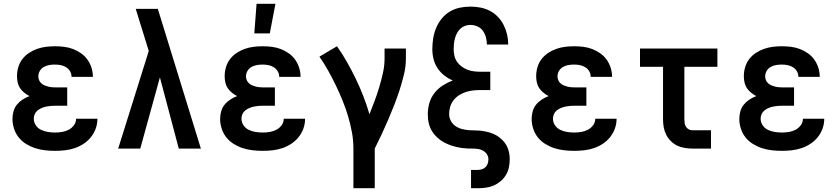

<svg xmlns="http://www.w3.org/2000/svg" viewBox="-20 -787 4440 1017"><path d="M272 12Q245 12 218.5 9Q192 6 167 -2Q142 -10 119 -24Q96 -38 79.5 -58.5Q63 -79 54.5 -105Q46 -131 46 -157Q46 -177 51.5 -197Q57 -217 69.5 -232.5Q82 -248 99.5 -259.5Q117 -271 136 -278Q121 -286 108 -296.5Q95 -307 86 -320.5Q77 -334 73.5 -350.5Q70 -367 70 -383Q70 -408 77 -431.5Q84 -455 98.5 -474Q113 -493 133.5 -506.5Q154 -520 176.5 -528Q199 -536 223 -539Q247 -542 271 -542Q296 -542 320 -539Q344 -536 366.5 -527.5Q389 -519 409 -505Q429 -491 443 -471.5Q457 -452 464.5 -428.5Q472 -405 472 -381V-380H359Q359 -396 351 -409.5Q343 -423 330 -431Q317 -439 302 -442Q287 -445 271 -445Q256 -445 241 -442.5Q226 -440 212.5 -432.5Q199 -425 191 -411.5Q183 -398 183 -382Q183 -372 187 -362.5Q191 -353 198.5 -346Q206 -339 215.5 -335Q225 -331 234.5 -328.5Q244 -326 254.5 -325Q265 -324 275 -324H336V-227H275Q262 -227 249.5 -226Q237 -225 225 -222.5Q213 -220 201 -215Q189 -210 179 -202Q169 -194 164 -182.5Q159 -171 159 -158Q159 -139 170 -123Q181 -107 198 -99Q215 -91 234 -88Q253 -85 272 -85Q290 -85 308.5 -88Q327 -91 343.5 -99.5Q360 -108 371.5 -123.5Q383 -139 383 -158H496Q496 -131 487 -106Q478 -81 461.5 -60.5Q445 -40 423 -25.5Q401 -11 376 -2.5Q351 6 324.5 9Q298 12 272 12Z M606 0 768 -517 747 -585Q735 -623 723 -662Q711 -701 699 -740H816L1044 0H927L827 -377L723 0Z M1372 12Q1345 12 1318.5 9Q1292 6 1267 -2Q1242 -10 1219 -24Q1196 -38 1179.5 -58.5Q1163 -79 1154.5 -105Q1146 -131 1146 -157Q1146 -177 1151.5 -197Q1157 -217 1169.5 -232.5Q1182 -248 1199.5 -259.5Q1217 -271 1236 -278Q1221 -286 1208 -296.5Q1195 -307 1186 -320.5Q1177 -334 1173.5 -350.5Q1170 -367 1170 -383Q1170 -408 1177 -431.5Q1184 -455 1198.5 -474Q1213 -493 1233.5 -506.5Q1254 -520 1276.5 -528Q1299 -536 1323 -539Q1347 -542 1371 -542Q1396 -542 1420 -539Q1444 -536 1466.5 -527.5Q1489 -519 1509 -505Q1529 -491 1543 -471.5Q1557 -452 1564.5 -428.5Q1572 -405 1572 -381V-380H1459Q1459 -396 1451 -409.5Q1443 -423 1430 -431Q1417 -439 1402 -442Q1387 -445 1371 -445Q1356 -445 1341 -442.5Q1326 -440 1312.5 -432.5Q1299 -425 1291 -411.5Q1283 -398 1283 -382Q1283 -372 1287 -362.5Q1291 -353 1298.5 -346Q1306 -339 1315.5 -335Q1325 -331 1334.5 -328.5Q1344 -326 1354.5 -325Q1365 -324 1375 -324H1436V-227H1375Q1362 -227 1349.5 -226Q1337 -225 1325 -222.5Q1313 -220 1301 -215Q1289 -210 1279 -202Q1269 -194 1264 -182.5Q1259 -171 1259 -158Q1259 -139 1270 -123Q1281 -107 1298 -99Q1315 -91 1334 -88Q1353 -85 1372 -85Q1390 -85 1408.5 -88Q1427 -91 1443.5 -99.5Q1460 -108 1471.5 -123.5Q1483 -139 1483 -158H1596Q1596 -131 1587 -106Q1578 -81 1561.5 -60.5Q1545 -40 1523 -25.5Q1501 -11 1476 -2.5Q1451 6 1424.5 9Q1398 12 1372 12ZM1327 -610 1339 -767H1439L1409 -610Z M1852 210V0Q1852 -44 1844 -87Q1836 -130 1823.5 -172Q1811 -214 1794.5 -254.5Q1778 -295 1759 -334.5Q1740 -374 1718.5 -412.5Q1697 -451 1672 -487L1765 -542Q1794 -501 1818.5 -457.5Q1843 -414 1865 -368.5Q1887 -323 1905 -276.5Q1923 -230 1937 -182Q1951 -217 1964.5 -253Q1978 -289 1989 -326Q2000 -363 2008.5 -401Q2017 -439 2017 -477V-530H2130V-477Q2130 -435 2120 -393.5Q2110 -352 2097 -311.5Q2084 -271 2068.5 -231.5Q2053 -192 2036.5 -153.5Q2020 -115 2002 -76.5Q1984 -38 1965 0V210Z M2475 210V113H2511Q2522 113 2533 109.5Q2544 106 2552 98Q2560 90 2563.5 79Q2567 68 2567 56Q2567 42 2559 30Q2551 18 2538.5 11Q2526 4 2512 2Q2498 0 2484 0Q2470 0 2455.5 -0.5Q2441 -1 2427 -3Q2413 -5 2399.5 -8Q2386 -11 2372.5 -15.5Q2359 -20 2346 -26Q2333 -32 2321 -39.5Q2309 -47 2298.5 -56.5Q2288 -66 2279 -77Q2270 -88 2263.5 -100.5Q2257 -113 2253 -127Q2249 -141 2247.5 -155Q2246 -169 2246 -183Q2246 -213 2254.5 -242Q2263 -271 2281.5 -294.5Q2300 -318 2325 -334Q2350 -350 2378 -361Q2354 -371 2333 -387.5Q2312 -404 2297.5 -426Q2283 -448 2276.5 -474Q2270 -500 2270 -526Q2270 -555 2274.5 -583.5Q2279 -612 2290 -638.5Q2301 -665 2319 -687.5Q2337 -710 2361.5 -725Q2386 -740 2414.5 -746Q2443 -752 2472 -752Q2498 -752 2524.5 -747Q2551 -742 2575 -729.5Q2599 -717 2617.5 -697.5Q2636 -678 2648 -654Q2660 -630 2666 -604Q2672 -578 2672 -551H2559Q2559 -570 2554 -589Q2549 -608 2538 -623.5Q2527 -639 2509 -647Q2491 -655 2472 -655Q2457 -655 2443 -650Q2429 -645 2418.5 -635Q2408 -625 2401 -612Q2394 -599 2390 -584.5Q2386 -570 2384.5 -555.5Q2383 -541 2383 -526Q2383 -509 2387 -491.5Q2391 -474 2401 -459.5Q2411 -445 2425.5 -434.5Q2440 -424 2456.5 -417.5Q2473 -411 2491 -409Q2509 -407 2526 -407H2577V-310H2526Q2507 -310 2487 -308Q2467 -306 2448.5 -300Q2430 -294 2413 -283.5Q2396 -273 2383.5 -257.5Q2371 -242 2365 -223Q2359 -204 2359 -184Q2359 -165 2367.5 -148Q2376 -131 2391.5 -120Q2407 -109 2425.5 -104Q2444 -99 2463 -97.5Q2482 -96 2501 -96Q2520 -96 2538.5 -93Q2557 -90 2575.5 -84.5Q2594 -79 2610 -69.5Q2626 -60 2640 -46.5Q2654 -33 2663 -16.5Q2672 0 2676 19Q2680 38 2680 56Q2680 78 2675.5 99.5Q2671 121 2660 139.5Q2649 158 2632 172.5Q2615 187 2595.5 195.5Q2576 204 2554.5 207Q2533 210 2511 210Z M3022 12Q2995 12 2968.5 9Q2942 6 2917 -2Q2892 -10 2869 -24Q2846 -38 2829.5 -58.5Q2813 -79 2804.5 -105Q2796 -131 2796 -157Q2796 -177 2801.5 -197Q2807 -217 2819.5 -232.5Q2832 -248 2849.5 -259.5Q2867 -271 2886 -278Q2871 -286 2858 -296.5Q2845 -307 2836 -320.5Q2827 -334 2823.5 -350.5Q2820 -367 2820 -383Q2820 -408 2827 -431.5Q2834 -455 2848.5 -474Q2863 -493 2883.5 -506.5Q2904 -520 2926.5 -528Q2949 -536 2973 -539Q2997 -542 3021 -542Q3046 -542 3070 -539Q3094 -536 3116.5 -527.5Q3139 -519 3159 -505Q3179 -491 3193 -471.5Q3207 -452 3214.5 -428.5Q3222 -405 3222 -381V-380H3109Q3109 -396 3101 -409.5Q3093 -423 3080 -431Q3067 -439 3052 -442Q3037 -445 3021 -445Q3006 -445 2991 -442.5Q2976 -440 2962.5 -432.5Q2949 -425 2941 -411.5Q2933 -398 2933 -382Q2933 -372 2937 -362.5Q2941 -353 2948.5 -346Q2956 -339 2965.5 -335Q2975 -331 2984.5 -328.5Q2994 -326 3004.5 -325Q3015 -324 3025 -324H3086V-227H3025Q3012 -227 2999.5 -226Q2987 -225 2975 -222.5Q2963 -220 2951 -215Q2939 -210 2929 -202Q2919 -194 2914 -182.5Q2909 -171 2909 -158Q2909 -139 2920 -123Q2931 -107 2948 -99Q2965 -91 2984 -88Q3003 -85 3022 -85Q3040 -85 3058.5 -88Q3077 -91 3093.5 -99.5Q3110 -108 3121.5 -123.5Q3133 -139 3133 -158H3246Q3246 -131 3237 -106Q3228 -81 3211.5 -60.5Q3195 -40 3173 -25.5Q3151 -11 3126 -2.5Q3101 6 3074.5 9Q3048 12 3022 12Z M3746 0H3647Q3627 0 3606 -3.5Q3585 -7 3566.5 -16Q3548 -25 3533 -40Q3518 -55 3508.5 -74Q3499 -93 3495.5 -113.5Q3492 -134 3492 -155V-433H3370V-530H3780V-433H3605V-155Q3605 -145 3606.5 -134.5Q3608 -124 3613.5 -115.5Q3619 -107 3628 -102Q3637 -97 3647 -97H3746Z M4122 12Q4095 12 4068.5 9Q4042 6 4017 -2Q3992 -10 3969 -24Q3946 -38 3929.5 -58.5Q3913 -79 3904.5 -105Q3896 -131 3896 -157Q3896 -177 3901.5 -197Q3907 -217 3919.5 -232.5Q3932 -248 3949.5 -259.5Q3967 -271 3986 -278Q3971 -286 3958 -296.5Q3945 -307 3936 -320.5Q3927 -334 3923.5 -350.5Q3920 -367 3920 -383Q3920 -408 3927 -431.5Q3934 -455 3948.5 -474Q3963 -493 3983.5 -506.5Q4004 -520 4026.5 -528Q4049 -536 4073 -539Q4097 -542 4121 -542Q4146 -542 4170 -539Q4194 -536 4216.5 -527.5Q4239 -519 4259 -505Q4279 -491 4293 -471.5Q4307 -452 4314.5 -428.5Q4322 -405 4322 -381V-380H4209Q4209 -396 4201 -409.5Q4193 -423 4180 -431Q4167 -439 4152 -442Q4137 -445 4121 -445Q4106 -445 4091 -442.5Q4076 -440 4062.5 -432.5Q4049 -425 4041 -411.5Q4033 -398 4033 -382Q4033 -372 4037 -362.5Q4041 -353 4048.5 -346Q4056 -339 4065.5 -335Q4075 -331 4084.5 -328.5Q4094 -326 4104.5 -325Q4115 -324 4125 -324H4186V-227H4125Q4112 -227 4099.5 -226Q4087 -225 4075 -222.5Q4063 -220 4051 -215Q4039 -210 4029 -202Q4019 -194 4014 -182.5Q4009 -171 4009 -158Q4009 -139 4020 -123Q4031 -107 4048 -99Q4065 -91 4084 -88Q4103 -85 4122 -85Q4140 -85 4158.5 -88Q4177 -91 4193.5 -99.5Q4210 -108 4221.5 -123.5Q4233 -139 4233 -158H4346Q4346 -131 4337 -106Q4328 -81 4311.5 -60.5Q4295 -40 4273 -25.5Q4251 -11 4226 -2.5Q4201 6 4174.5 9Q4148 12 4122 12Z"/></svg>

Font: Lode Term
Style: Bold
Weight: 700
Monospace: yes
Designer: Belleve Invis
Foundry: Belleve Invis
Version: Version 29.2.0